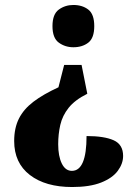

<svg xmlns="http://www.w3.org/2000/svg" viewBox="-20 -560 543 772"><path d="M275 -540Q311 -540 335 -521.5Q359 -503 359 -455Q359 -407 335 -388.5Q311 -370 275 -370Q242 -370 216.5 -388.5Q191 -407 191 -455Q191 -503 216.5 -521.5Q242 -540 275 -540ZM331 -183Q281 -158 256 -126.5Q231 -95 222.5 -58Q214 -21 214 20Q214 68 228.5 97.5Q243 127 269 127Q328 127 328 -13Q399 -13 437 4Q475 21 475 67Q475 98 453.5 127Q432 156 386.5 174Q341 192 270 192Q163 192 100 143.5Q37 95 37 7Q37 -45 56 -83Q75 -121 114.5 -151Q154 -181 215 -209L238 -299H308Z"/></svg>

Font: Noto Serif Condensed Black
Style: Regular
Weight: 900
Width: 3
Designer: Monotype Design Team
Foundry: Monotype Imaging Inc.
Version: Version 2.015; ttfautohint (v1.8.4.7-5d5b)